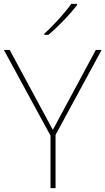

<svg xmlns="http://www.w3.org/2000/svg" viewBox="-20 -1038 545 992"><path d="M378 -1011V-1018H348C319 -975 254 -904 209 -864V-858H230C283 -902 343 -966 378 -1011ZM253 -367 30 -780H0L241 -337V-66H267V-341L505 -780H475Z"/></svg>

Font: Noto Sans Malayalam UI Thin
Style: Regular
Weight: 100
Designer: Jelle Bosma - Monotype Design Team
Foundry: Monotype Imaging Inc.
Version: Version 2.104